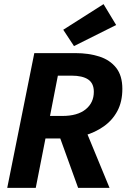

<svg xmlns="http://www.w3.org/2000/svg" viewBox="-20 -909 640 929"><path d="M15 0 146 -652H345Q409 -652 460.5 -635.5Q512 -619 542 -581Q572 -543 572 -479Q572 -417 548 -372Q524 -327 482 -297.5Q440 -268 389 -253.5Q338 -239 284 -239H200L153 0ZM222 -348H282Q355 -348 394.5 -380Q434 -412 434 -465Q434 -506 406.5 -524.5Q379 -543 326 -543H260ZM263 -263 378 -320 510 0H358ZM338 -686 286 -765 481 -889 542 -788Z"/></svg>

Font: Source Code Pro ExtraLight
Style: Bold Italic
Weight: 700
Italic angle: -11°
Monospace: yes
Version: Version 1.016;hotconv 1.0.116;makeotfexe 2.5.65601